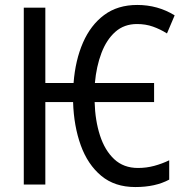

<svg xmlns="http://www.w3.org/2000/svg" viewBox="-20 -745 749 775"><path d="M526 10Q443 10 388.5 -35.5Q334 -81 306 -158.5Q278 -236 275 -333H163V0H76V-714H163V-410H277Q284 -502 315 -573Q346 -644 400.5 -684.5Q455 -725 534 -725Q617 -725 685 -683L654 -610Q627 -627 597.5 -637.5Q568 -648 533 -648Q481 -648 445.5 -616.5Q410 -585 389.5 -531Q369 -477 363 -410H602V-333H362Q364 -259 383.5 -198.5Q403 -138 441 -102.5Q479 -67 537 -67Q571 -67 602.5 -75.5Q634 -84 663 -98V-20Q635 -5 601 2.5Q567 10 526 10Z"/></svg>

Font: Avrile Sans Condensed
Style: Regular
Weight: 400
Width: 3
Designer: Monotype Design Team
Foundry: Monotype Imaging Inc.
Version: Version 2.001;September 10, 2019;FontCreator 11.5.0.2425 64-